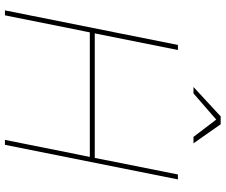

<svg xmlns="http://www.w3.org/2000/svg" viewBox="-88 -825 913 777"><g transform="rotate(90 368.5 -436.5)"><path d="M560 -763H534L464 -855L358 -763H332L451 -873H483ZM566 0H546L615 -343.5H111L42 0H22L162 -700H182.5L115 -363.5H619L686 -700H706Z"/></g></svg>

Font: Argentum Sans Thin
Style: Italic
Weight: 100
Italic angle: -11°
Designer: Julieta Ulanovsky (font), Cristiano Sobral (main changes and remaster)
Foundry: Julieta Ulanovsky (font), Cristiano Sobral (main changes and remaster)
Version: Version 2.007;June 15, 2022;FontCreator 14.0.0.2814 64-bit; 